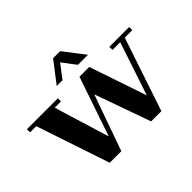

<svg xmlns="http://www.w3.org/2000/svg" viewBox="-160 -996 1339 1339"><g transform="rotate(-45 509.0 -326.5)"><path d="M509 -343 362 71H248L66 -472H5V-503H310V-472H248L373 -64L523 -503H619L763 -79L894 -472H818V-503H1013V-472H939L757 71H656ZM554 -724 673 -569H574L498 -669L422 -569H365L484 -724Z"/></g></svg>

Font: Cafe24 ClassicType
Style: Regular
Weight: 400
Designer: Cafe24 thkim, hmlim, mnelim & 4IR
Foundry: Cafe24
Version: Version 1.000